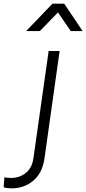

<svg xmlns="http://www.w3.org/2000/svg" viewBox="-143 -810 472 1050"><path d="M-80 220Q-105 220 -123 214L-119 160Q-101 163 -82 163Q-35 163 -1 135Q33 107 40 54L123 -531H183L100 58Q88 138 38 179Q-12 220 -80 220ZM0 -640 144 -790H208L309 -640H244L174 -742L75 -640Z"/></svg>

Font: Plus Jakarta Sans Light
Style: Italic
Weight: 300
Italic angle: -8°
Designer: Gumpita Rahayu
Foundry: Tokotype
Version: Version 2.071; ttfautohint (v1.8.4.7-5d5b);gftools[0.9.29]